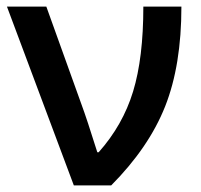

<svg xmlns="http://www.w3.org/2000/svg" viewBox="-20 -560 608 580"><path d="M316 0Q430 -115 479 -239Q528 -363 528 -540H413Q413 -385 382 -283.5Q351 -182 278 -100H274Q242 -202 226 -245L120 -540H1L203 0Z"/></svg>

Font: OpenSansMMV
Style: Semibold
Weight: 600
Designer: Steve Matteson
Foundry: Ascender Corporation
Version: Version 6.000